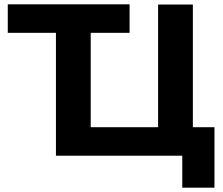

<svg xmlns="http://www.w3.org/2000/svg" viewBox="-20 -720 1033 889"><path d="M973 -131V149H824V1H239V-568H16V-700H580V-568H400V-131H712V-699H873V-131Z"/></svg>

Font: APTA Sans Regular
Style: Bold Italic
Weight: 700
Version: Version 7.200